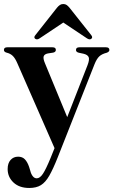

<svg xmlns="http://www.w3.org/2000/svg" viewBox="-20 -693 564 954"><path d="M231.5 91.5 251 43 66 -379Q55.5 -403.5 43.5 -415.2Q31.5 -427 12.5 -431.5Q-0.5 -435 -0.5 -445Q-0.5 -458 16 -458H241Q257.5 -458 257.5 -445Q257.5 -434.5 244 -431.5L218 -427.5Q200.5 -424 197 -413Q193.5 -402 203.5 -378.5L314 -111L414.5 -368Q425.5 -396 420.8 -408.5Q416 -421 395 -426L371.5 -431Q357.5 -434.5 357.5 -444.5Q357.5 -458 374 -458H507Q523.5 -458 523.5 -444.5Q523.5 -436 510.5 -431Q486.5 -425 473.5 -413Q460.5 -401 449.5 -373.5L267 88.5Q244 146.5 225 179.8Q206 213 183.2 227Q160.5 241 125.5 241Q76 241 47 213.8Q18 186.5 18 147Q18 118 32.5 101.8Q47 85.5 70 85.5Q91.5 85.5 104 99Q116.5 112.5 124.5 136L130.5 155.5Q134.5 172 142.8 182.5Q151 193 162.5 193Q178.5 193 193.5 170.2Q208.5 147.5 231.5 91.5ZM434 -500.5Q425.5 -493.5 412 -502.5L294.5 -581L177 -502.5Q164 -493.5 154.5 -500.5Q146 -507.5 156.5 -519.5L263 -654.5Q270.5 -663.5 277.5 -668.2Q284.5 -673 294.5 -673Q304.5 -673 311.2 -668.2Q318 -663.5 325.5 -654.5L432.5 -519.5Q442.5 -507.5 434 -500.5Z"/></svg>

Font: Fraunces 72pt SemiBold
Style: Regular
Weight: 600
Version: Version 1.000;[b76b70a41]